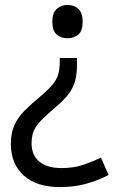

<svg xmlns="http://www.w3.org/2000/svg" viewBox="-20 -566 474 778"><path d="M292 -304Q292 -267 284.5 -239Q277 -211 259 -186.5Q241 -162 208 -134Q170 -102 148 -79.5Q126 -57 117 -36Q108 -15 108 15Q108 63 139.5 89Q171 115 229 115Q279 115 317 102Q355 89 389 73L420 143Q380 164 331.5 178Q283 192 223 192Q128 192 76 145Q24 98 24 17Q24 -28 38.5 -59.5Q53 -91 79.5 -117.5Q106 -144 142 -174Q176 -203 193 -223.5Q210 -244 216 -265Q222 -286 222 -314V-331H292ZM315 -478Q315 -441 297.5 -426Q280 -411 253 -411Q228 -411 210 -426Q192 -441 192 -478Q192 -514 210 -530Q228 -546 253 -546Q280 -546 297.5 -530Q315 -514 315 -478Z"/></svg>

Font: Noto Sans Ogham
Style: Regular
Weight: 400
Designer: Monotype Design Team
Foundry: Monotype Imaging Inc.
Version: Version 2.001; ttfautohint (v1.8.4.7-5d5b)